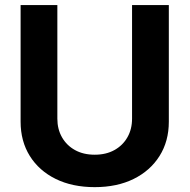

<svg xmlns="http://www.w3.org/2000/svg" viewBox="-20 -748 768 778"><path d="M363.8 10.3Q273.4 10.3 205.8 -22.9Q138.2 -56.2 100.8 -116Q63.5 -175.8 63.5 -254.9V-727.5H212.4V-267.1Q212.4 -224.6 231.2 -191.7Q250 -158.7 283.9 -139.9Q317.9 -121.1 363.8 -121.1Q409.7 -121.1 443.6 -139.9Q477.5 -158.7 496.3 -191.7Q515.1 -224.6 515.1 -267.1V-727.5H664.1V-254.9Q664.1 -175.8 626.5 -116Q588.9 -56.2 521.5 -22.9Q454.1 10.3 363.8 10.3Z"/></svg>

Font: Inter 17pt
Style: Bold
Weight: 700
Version: Version 4.001;git-66647c0bb